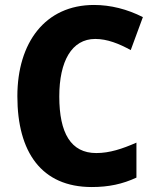

<svg xmlns="http://www.w3.org/2000/svg" viewBox="-20 -744 627 774"><path d="M364 -587C412 -587 460 -568 507 -542L556 -675C493 -707 426 -724 359 -724C162 -724 50 -572 50 -356C50 -131 147 10 350 10C418 10 474 -2 530 -28V-169C473 -144 422 -127 368 -127C266 -127 219 -207 219 -355C219 -497 269 -587 364 -587Z"/></svg>

Font: Noto Sans Gurmukhi UI SemiCondensed ExtraBold
Style: Regular
Weight: 800
Width: 4
Designer: Jelle Bosma - Monotype Design Team
Foundry: Monotype Imaging Inc.
Version: Version 2.004